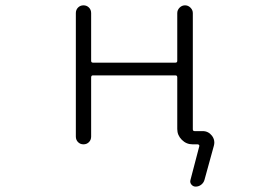

<svg xmlns="http://www.w3.org/2000/svg" viewBox="-20 -565 1040 723"><path d="M330.1 -281.2Q323.2 -281.2 323.2 -273.4V-50.8Q323.2 -38.1 314.9 -29.8Q306.6 -21.5 294.4 -21.5Q282.2 -21.5 273.9 -29.8Q265.6 -38.1 265.6 -50.8V-515.6Q265.6 -528.3 273.9 -536.6Q282.2 -544.9 294.4 -544.9Q306.6 -544.9 314.9 -536.6Q323.2 -528.3 323.2 -515.6V-335.9Q323.2 -329.1 330.1 -329.1H640.6Q647.5 -329.1 647.5 -335.9V-515.6Q647.5 -527.3 656.2 -536.1Q665 -544.9 676.8 -544.9Q688.5 -544.9 697.3 -536.1Q706.1 -527.3 706.1 -515.6V-78.1Q706.1 -71.3 712.9 -71.3H743.2Q764.6 -71.3 778.3 -53.7Q787.1 -42 787.1 -28.3Q787.1 -22.5 785.2 -15.6L750 112.3Q747.1 123 737.8 130.4Q728.5 137.7 716.8 137.7Q707 137.7 700.7 129.9Q694.3 122.1 697.3 112.3L730.5 -14.6Q731.4 -16.6 729.5 -19Q727.5 -21.5 724.6 -21.5H705.1Q681.6 -21.5 664.6 -38.6Q647.5 -55.7 647.5 -79.1V-273.4Q647.5 -281.2 640.6 -281.2Z"/></svg>

Font: Rounded-X Mgen+ 1m light
Style: Regular
Weight: 200
Designer: [Source Han Sans]
Ryoko NISHIZUKA  (kana & ideographs); Paul D. Hunt (Latin, Greek & Cyrillic); Wenlong ZHANG  (bopomofo
Version: Version 1.059.20150602